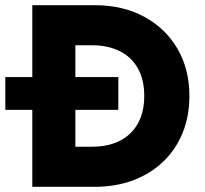

<svg xmlns="http://www.w3.org/2000/svg" viewBox="-22 -720 789 740"><path d="M-1.5 -296.5V-423H434V-296.5ZM102.5 0V-700H342.5Q451.5 -700 533.8 -655.5Q616 -611 662 -532.2Q708 -453.5 708 -350Q708 -272 681.8 -207.8Q655.5 -143.5 607 -97Q558.5 -50.5 491.5 -25.2Q424.5 0 342.5 0ZM268.5 -154.5H334Q379 -154.5 415.5 -167Q452 -179.5 478.8 -204.5Q505.5 -229.5 519.8 -266Q534 -302.5 534 -350Q534 -413.5 509 -457.2Q484 -501 438.8 -523.2Q393.5 -545.5 334 -545.5H268.5Z"/></svg>

Font: Geologica Thin Roman
Style: Bold
Weight: 700
Version: Version 1.010;gftools[0.9.28]